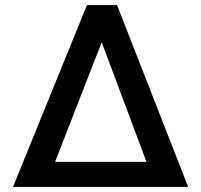

<svg xmlns="http://www.w3.org/2000/svg" viewBox="-20 -737 792 757"><path d="M31.2 0 322.8 -717H441.4L721.9 0ZM197.1 -98.7H557.5L381 -570.3Z"/></svg>

Font: Interface Medium
Style: Regular
Weight: 500
Designer: Rasmus Andersson
Foundry: rsms
Version: Version 1.8